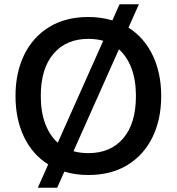

<svg xmlns="http://www.w3.org/2000/svg" viewBox="-20 -812 832 904"><path d="M158 72 207 -38Q133 -84 93 -167.5Q53 -251 53 -360Q53 -470 94 -554Q135 -638 212 -685Q289 -732 396 -732Q456 -732 509 -716L543 -792H634L585 -682Q659 -635 699 -551.5Q739 -468 739 -360Q739 -250 698 -166Q657 -82 580 -35Q503 12 396 12Q335 12 283 -4L249 72ZM172 -360Q172 -285 193 -229.5Q214 -174 252 -140L466 -620Q434 -629 396 -629Q292 -629 232 -559Q172 -489 172 -360ZM620 -360Q620 -435 599 -490.5Q578 -546 540 -580L326 -100Q358 -91 396 -91Q501 -91 560.5 -161Q620 -231 620 -360Z"/></svg>

Font: Kufam Medium
Style: Regular
Weight: 500
Designer: Wael Morcos, Artur Schmal
Foundry: Original Type
Version: Version 1.300; ttfautohint (v1.8.3)